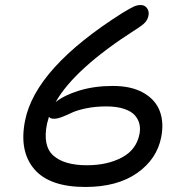

<svg xmlns="http://www.w3.org/2000/svg" viewBox="-20 -743 740 760"><path d="M317.9 -2.9Q175.8 -2.9 115.5 -73.7Q55.2 -144.5 79.1 -265.1Q120.1 -474.1 464.8 -691.9Q497.1 -711.4 510.3 -717.3Q523.4 -723.1 537.1 -723.1Q552.7 -723.1 561.8 -710.9Q570.8 -698.7 567.9 -682.1Q564.9 -666 554.7 -654.5Q544.4 -643.1 517.1 -626Q275.4 -471.7 200.2 -338.9Q233.4 -365.7 293.2 -384.3Q353 -402.8 426.8 -402.8Q500.5 -402.8 548.1 -375.5Q595.7 -348.1 612.5 -303Q629.4 -257.8 618.2 -200.2Q601.1 -112.8 522.5 -57.9Q443.8 -2.9 317.9 -2.9ZM166 -252.9Q148.4 -165 191.4 -127Q234.4 -88.9 324.2 -88.9Q404.3 -88.9 462.2 -119.4Q520 -149.9 532.2 -212.9Q536.1 -233.4 532 -251.7Q527.8 -270 514.2 -286.1Q500.5 -302.2 471.4 -312Q442.4 -321.8 400.9 -321.8Q357.4 -321.8 321 -314.2Q284.7 -306.6 265.4 -297.4Q246.1 -288.1 226.8 -280.5Q207.5 -272.9 193.8 -272.9Q178.7 -272.9 173.8 -280.8Q167.5 -259.8 166 -252.9Z"/></svg>

Font: Shantell Sans Bouncy
Style: Italic
Weight: 400
Italic angle: -11.31°
Designer: Stephen Nixon, Anya Danilova, Shantell Martin
Foundry: Arrow Type
Version: Version 1.006;[9816181b4]